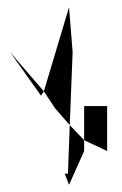

<svg xmlns="http://www.w3.org/2000/svg" viewBox="-20 -795 340 534"><path d="M8 -650 94 -529 102 -541ZM102 -541 133 -494 174 -447 182 -650 172 -775ZM160 -312 172 -281 214 -375V-405L174 -447L169 -312ZM214 -405 278 -375V-500H214Z"/></svg>

Font: bitstorm
Style: maxcn
Weight: 400
Version: Version 0.2